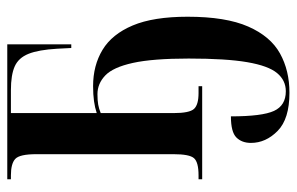

<svg xmlns="http://www.w3.org/2000/svg" viewBox="-164 -412 816 528"><g transform="rotate(-90 244.0 -148.0)"><path d="M253 240Q181 240 148 207.5Q115 175 115 134Q115 109 130 94Q145 79 188 79Q188 165 203 197.5Q218 230 257 230Q287 230 307 206Q327 182 337 124Q347 66 347 -37Q347 -136 335 -190.5Q323 -245 300.5 -266.5Q278 -288 249 -288Q232 -288 220.5 -286Q209 -284 197 -279V-79Q197 -35 208.5 -22.5Q220 -10 252 -10H271V0H15V-10H26Q62 -10 73 -22.5Q84 -35 84 -79V-456Q84 -502 71 -514Q58 -526 26 -526H15V-536H386V-360H376L374 -399Q371 -450 360 -477.5Q349 -505 325.5 -515.5Q302 -526 260 -526H197V-290Q212 -295 230 -297.5Q248 -300 271 -300Q328 -300 371 -274Q414 -248 438 -191Q462 -134 462 -40Q462 65 435 126.5Q408 188 361 214Q314 240 253 240Z"/></g></svg>

Font: Noto Serif Display ExtraCondensed SemiBold
Style: Regular
Weight: 600
Width: 2
Designer: Monotype Design Team
Foundry: Monotype Imaging Inc.
Version: Version 2.009